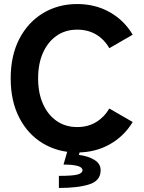

<svg xmlns="http://www.w3.org/2000/svg" viewBox="-20 -739 712 952"><path d="M363 17Q268 17 193 -28Q118 -73 75.5 -155.5Q33 -238 33 -350Q33 -463 75.5 -545.5Q118 -628 193 -673.5Q268 -719 363 -719Q452 -719 523.5 -679Q595 -639 638 -567L522 -500Q497 -544 456.5 -568Q416 -592 363 -592Q304 -592 260.5 -561.5Q217 -531 193 -477Q169 -423 169 -350Q169 -278 193 -224Q217 -170 260.5 -139.5Q304 -109 363 -109Q416 -109 456.5 -133.5Q497 -158 522 -201L638 -134Q595 -63 523.5 -23Q452 17 363 17ZM272 193V133Q343 133 366 126Q389 119 389 105Q389 77 295 77L317 0H380L371 29Q418 35 448.5 54Q479 73 479 105Q479 157 423 175Q367 193 272 193Z"/></svg>

Font: Zen Kaku Gothic Antique Black
Style: Regular
Weight: 900
Designer: Yoshimichi Ohira
Foundry: Positype
Version: Version 1.001